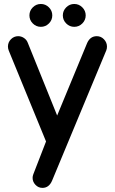

<svg xmlns="http://www.w3.org/2000/svg" viewBox="-20 -687 564 943"><path d="M140.1 186.5Q140.1 177.7 143.6 168.9L206.1 7.8L23.4 -437.5Q19 -448.2 19 -458Q19 -479.5 33.9 -494.4Q48.8 -509.3 69.3 -509.3Q84.5 -509.3 97.7 -500.5Q110.8 -491.7 116.2 -477.5Q188.5 -298.3 260.7 -119.6L408.2 -476.1Q423.3 -509.3 455.1 -509.3Q476.1 -509.3 490.7 -493.9Q505.4 -478.5 505.4 -458Q505.4 -447.8 502 -439.5L235.4 201.2Q220.2 235.8 188.5 235.8Q168.5 235.8 154.3 220.9Q140.1 206.1 140.1 186.5ZM305.2 -571.8Q288.6 -588.4 288.6 -611.3Q288.6 -634.3 305.2 -650.9Q321.8 -667.5 344.7 -667.5Q367.7 -667.5 384.3 -650.9Q400.9 -634.3 400.9 -611.3Q400.9 -588.4 384.3 -571.8Q367.7 -555.2 344.7 -555.2Q321.8 -555.2 305.2 -571.8ZM141.1 -571.8Q124.5 -588.4 124.5 -611.3Q124.5 -634.3 141.1 -650.9Q157.7 -667.5 180.7 -667.5Q203.6 -667.5 220.2 -650.9Q236.8 -634.3 236.8 -611.3Q236.8 -588.4 220.2 -571.8Q203.6 -555.2 180.7 -555.2Q157.7 -555.2 141.1 -571.8Z"/></svg>

Font: YuPearl-Medium
Style: Medium
Weight: 500
Designer: Max Yao
Foundry: Max-Everyday
Version: Version 1.011; ttfautohint (v1.8.3)